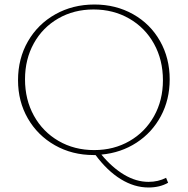

<svg xmlns="http://www.w3.org/2000/svg" viewBox="-20 -683 833 852"><path d="M717 106 726 128Q689 149 639 149Q576 149 516 112Q456 75 404 5H395Q300 5 223.5 -38.5Q147 -82 103.5 -157.5Q60 -233 60 -327Q60 -423 104 -499.5Q148 -576 225.5 -619.5Q303 -663 399 -663Q494 -663 570.5 -620Q647 -577 690 -501Q733 -425 733 -331Q733 -241 694 -168Q655 -95 586 -50Q517 -5 430 3Q477 60 530.5 92Q584 124 639 124Q682 124 717 106ZM398 -17Q485 -17 554.5 -57Q624 -97 663.5 -167.5Q703 -238 703 -327Q703 -417 663.5 -488.5Q624 -560 553.5 -600.5Q483 -641 395 -641Q308 -641 238.5 -601Q169 -561 130 -490.5Q91 -420 91 -331Q91 -241 130.5 -169.5Q170 -98 240 -57.5Q310 -17 398 -17Z"/></svg>

Font: Ysabeau Infant Extralight
Style: Regular
Weight: 200
Designer: Christian Thalmann (Catharsis Fonts)
Version: Version 0.003